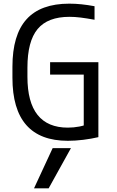

<svg xmlns="http://www.w3.org/2000/svg" viewBox="-20 -760 640 1050"><path d="M246 270H166L268 50H368ZM351 10Q48 10 48 -335V-395Q48 -569 125 -654.5Q202 -740 359 -740Q392 -740 425.5 -736.5Q459 -733 497 -726V-652Q453 -660 421 -664Q389 -668 360 -668Q241 -668 185.5 -601Q130 -534 130 -390V-340Q130 -201 185.5 -131.5Q241 -62 351 -62Q383 -62 414 -68Q445 -74 474 -87L438 -44V-352H254V-420H518V-10Q480 -1 436 4.5Q392 10 351 10Z"/></svg>

Font: M PLUS Code Latin Expanded
Style: Regular
Weight: 400
Width: 7
Designer: Coji Morishita
Foundry: UNDERFOREST DESIGN
Version: Version 1.002; ttfautohint (v1.8.3)